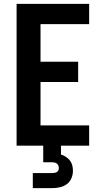

<svg xmlns="http://www.w3.org/2000/svg" viewBox="-20 -755 540 995"><path d="M66 0V-735H442V-630H190V-435H385V-330H190V-105H442V0ZM150 220V142H250Q256 142 262 141Q268 140 273.5 137Q279 134 282 128.5Q285 123 285 116Q285 110 282.5 103.5Q280 97 275 93Q270 89 263.5 87.5Q257 86 250 86H204V0H296V46Q310 50 322 58Q334 66 342.5 77Q351 88 354.5 102Q358 116 358 130Q358 150 350 169Q342 188 326 199.5Q310 211 290 215.5Q270 220 250 220Z"/></svg>

Font: Iosevka SS18 Extrabold
Style: Regular
Weight: 800
Monospace: yes
Designer: Belleve Invis
Foundry: Belleve Invis
Version: Version 25.1.1; ttfautohint (v1.8.4)